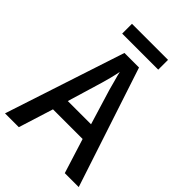

<svg xmlns="http://www.w3.org/2000/svg" viewBox="-247 -972 1081 1081"><g transform="rotate(45 293.5 -431.0)"><path d="M476 0 411 -207H175L110 0H0L235 -716H351L587 0ZM322 -509Q317 -530 307 -564.5Q297 -599 292 -622Q287 -595 278.5 -562Q270 -529 264 -509L201 -299H386ZM436 -862V-784H149V-862Z"/></g></svg>

Font: Noto Sans Tamil SemiCondensed Medium
Style: Regular
Weight: 500
Width: 4
Designer: Jelle Bosma - Monotype Design Team
Foundry: Monotype Imaging Inc.
Version: Version 2.004; ttfautohint (v1.8.4.7-5d5b)